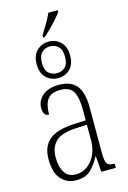

<svg xmlns="http://www.w3.org/2000/svg" viewBox="-142 -1023 730 1098"><g transform="rotate(-15 223.0 -473.5)"><path d="M195 -840Q214 -871 231.5 -900Q249 -929 261 -957H317V-947Q306 -932 287.5 -910.5Q269 -889 247 -867Q225 -845 206 -828H195ZM219 -581Q178 -581 149 -608.5Q120 -636 120 -689Q120 -741 149 -769Q178 -797 219 -797Q261 -797 289.5 -769Q318 -741 318 -689Q318 -636 289.5 -608.5Q261 -581 219 -581ZM220 -610Q248 -610 268 -628Q288 -646 288 -689Q288 -731 268 -750Q248 -769 220 -769Q191 -769 171 -750Q151 -731 151 -689Q151 -646 171 -628Q191 -610 220 -610ZM168 10Q114 10 79.5 -28.5Q45 -67 45 -147Q45 -225 92.5 -262.5Q140 -300 239 -304L308 -307V-371Q308 -442 288 -477.5Q268 -513 211 -513Q158 -513 136 -483Q114 -453 114 -393Q80 -393 80 -441Q80 -483 114 -513Q148 -543 213 -543Q282 -543 315.5 -502.5Q349 -462 349 -372V-107Q349 -54 359.5 -39.5Q370 -25 401 -25H404V0H318L311 -93H308Q288 -53 257 -21.5Q226 10 168 10ZM175 -23Q214 -23 244 -45.5Q274 -68 291 -105Q308 -142 308 -186V-281L243 -278Q156 -274 121.5 -240Q87 -206 87 -145Q87 -92 108 -57.5Q129 -23 175 -23Z"/></g></svg>

Font: Noto Serif Condensed ExtraLight
Style: Regular
Weight: 200
Width: 3
Designer: Monotype Design Team
Foundry: Monotype Imaging Inc.
Version: Version 2.013; ttfautohint (v1.8.4.7-5d5b)